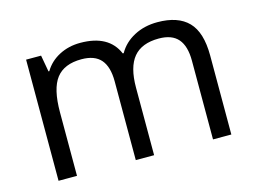

<svg xmlns="http://www.w3.org/2000/svg" viewBox="-75 -634 1015 761"><g transform="rotate(-15 432.0 -253.0)"><path d="M713.4 0V-323.2Q713.4 -382.8 688 -412.4Q662.6 -441.9 608.9 -441.9Q538.6 -441.9 505.1 -401.6Q471.7 -361.3 471.7 -277.3V0H396.5V-323.2Q396.5 -382.8 371.1 -412.4Q345.7 -441.9 291.5 -441.9Q220.7 -441.9 188 -399.7Q155.3 -357.4 155.3 -260.7V0H79.6V-497.1H141.1L153.3 -429.2H156.7Q178.2 -465.3 217 -485.6Q255.9 -505.9 303.7 -505.9Q420.4 -505.9 456.1 -421.9H460Q481.9 -460.9 524.2 -483.4Q566.4 -505.9 620.1 -505.9Q704.6 -505.9 746.6 -462.6Q788.6 -419.4 788.6 -324.2V0Z"/></g></svg>

Font: Bpm'online Open Sans
Style: Regular
Weight: 400
Foundry: Ascender Corporation
Version: Version 1.10